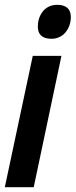

<svg xmlns="http://www.w3.org/2000/svg" viewBox="-26 -777 314 797"><path d="M188 -616C236 -616 268 -657 268 -707C268 -741 247 -757 211 -757C156 -757 131 -709 131 -667C131 -633 150 -616 188 -616ZM-6 0H114L229 -545H110Z"/></svg>

Font: Noto Sans ExtraCondensed
Style: Bold Italic
Weight: 700
Width: 2
Italic angle: -12°
Designer: Monotype Design Team
Foundry: Monotype Imaging Inc.
Version: Version 2.013